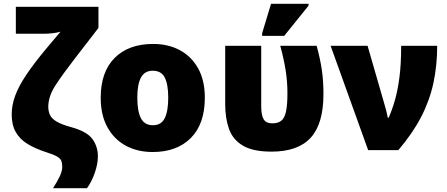

<svg xmlns="http://www.w3.org/2000/svg" viewBox="-20 -796 2368 1018"><path d="M261 202Q286 163 298 136.5Q310 110 310 89Q310 70 305.5 57.5Q301 45 282.5 34Q264 23 222 10Q167 -8 126.5 -32.5Q86 -57 64 -95Q42 -133 42 -189Q42 -238 60.5 -288.5Q79 -339 119.5 -399.5Q160 -460 226 -539L301 -628Q285 -623 260 -620Q235 -617 211 -617H64V-760H502V-648L371 -478Q316 -407 276 -346.5Q236 -286 236 -230Q236 -206 245 -186.5Q254 -167 280 -151.5Q306 -136 357 -122Q441 -99 470 -59Q499 -19 499 33Q499 74 482 122Q465 170 441 202Z M1066 -278Q1066 -139 992 -64.5Q918 10 789 10Q709 10 647 -23.5Q585 -57 549.5 -121.5Q514 -186 514 -278Q514 -415 588 -489Q662 -563 792 -563Q872 -563 933.5 -530Q995 -497 1030.5 -433.5Q1066 -370 1066 -278ZM708 -278Q708 -207 727 -169.5Q746 -132 791 -132Q835 -132 853.5 -169.5Q872 -207 872 -278Q872 -349 853.5 -385Q835 -421 790 -421Q747 -421 727.5 -385Q708 -349 708 -278Z M1420 8Q1321 8 1267.5 -24Q1214 -56 1194 -113Q1174 -170 1174 -243V-553H1365V-233Q1365 -185 1378 -163.5Q1391 -142 1424 -142Q1454 -142 1471.5 -156Q1489 -170 1496.5 -205Q1504 -240 1504 -302Q1504 -364 1494.5 -423.5Q1485 -483 1466 -553H1659Q1678 -483 1686.5 -424.5Q1695 -366 1695 -298Q1695 -140 1627.5 -66Q1560 8 1420 8ZM1370 -606V-620L1417 -776H1616V-766L1487 -606Z M1932 0 1733 -553H1929L2019 -241Q2023 -228 2028 -208.5Q2033 -189 2036 -172H2041Q2060 -216 2074.5 -267Q2089 -318 2098 -387Q2107 -456 2107 -553H2298Q2298 -449 2278 -356Q2258 -263 2213 -176Q2168 -89 2092 0Z"/></svg>

Font: Noto Sans Black
Style: Regular
Weight: 900
Designer: Monotype Design Team
Foundry: Monotype Imaging Inc.
Version: Version 2.007